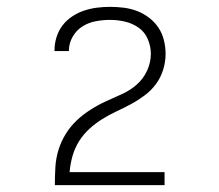

<svg xmlns="http://www.w3.org/2000/svg" viewBox="-20 -863 640 560"><path d="M140 -323V-324Q140 -349 141.5 -375Q143 -401 150.5 -425.5Q158 -450 171.5 -472Q185 -494 203.5 -511.5Q222 -529 244 -543Q266 -557 289 -567.5Q312 -578 335.5 -588.5Q359 -599 378.5 -616Q398 -633 409 -657Q420 -681 420 -706Q420 -728 411 -749Q402 -770 384 -782.5Q366 -795 344.5 -800Q323 -805 301 -805Q280 -805 259 -801Q238 -797 220.5 -786Q203 -775 192 -756Q181 -737 181 -716Q181 -716 181 -715.5Q181 -715 181 -714H139Q139 -715 139 -715.5Q139 -716 139 -717Q139 -736 145 -755Q151 -774 162.5 -789Q174 -804 190.5 -815Q207 -826 225 -832Q243 -838 262 -840.5Q281 -843 301 -843Q321 -843 341 -840.5Q361 -838 379.5 -831Q398 -824 414.5 -811.5Q431 -799 442 -782.5Q453 -766 458 -746Q463 -726 463 -706Q463 -683 456 -660Q449 -637 435 -618Q421 -599 401.5 -584.5Q382 -570 361.5 -559Q341 -548 319.5 -538Q298 -528 278 -515.5Q258 -503 240.5 -487Q223 -471 210.5 -451Q198 -431 191.5 -408Q185 -385 183 -361H460V-323Z"/></svg>

Font: Iosevka Curly XLtEx
Style: Regular
Weight: 200
Width: 7
Monospace: yes
Designer: Belleve Invis
Foundry: Belleve Invis
Version: Version 11.1.0; ttfautohint (v1.8.3)